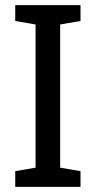

<svg xmlns="http://www.w3.org/2000/svg" viewBox="-20 -731 363 751"><path d="M39.6 0V-61.5L119.1 -75.2V-635.3L39.6 -648.9V-710.9H294.9V-648.9L215.3 -635.3V-75.2L294.9 -61.5V0Z"/></svg>

Font: Roboto Slab LO
Style: Regular
Weight: 400
Designer: Google
Version: Version 2.000